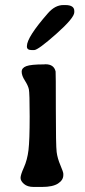

<svg xmlns="http://www.w3.org/2000/svg" viewBox="-20 -741 332 752"><path d="M113.8 -544.9H104Q85.4 -544.9 85.4 -558.6V-560.5Q85.4 -595.2 168 -689.5Q195.8 -721.2 228 -721.2H235.8Q271 -721.2 271 -697.8V-692.9Q271 -670.9 200 -607.9Q128.9 -544.9 113.8 -544.9ZM144.5 -8.8H111.8Q87.4 -8.8 74 -20.5Q60.5 -32.2 60.5 -44.2Q60.5 -56.2 73.7 -85.4Q86.9 -114.7 91.6 -153.3Q96.2 -191.9 96.2 -284.4Q96.2 -377 93 -391.6Q89.8 -406.2 77.4 -425.5Q64.9 -444.8 64.9 -460Q64.9 -475.1 83 -481.9Q101.1 -488.8 151.9 -488.8L158.2 -489.3Q191.4 -489.3 197.8 -460.9Q198.7 -456.5 198.7 -313.5Q198.7 -170.4 201.9 -145.5Q205.1 -120.6 216.6 -93.8Q228 -66.9 228 -60.5V-55.2Q228 -35.6 207.3 -22.2Q186.5 -8.8 144.5 -8.8Z"/></svg>

Font: Averia Gruesa Libre
Style: Regular
Weight: 500
Italic angle: -1.70001°
Version: Version 1.001